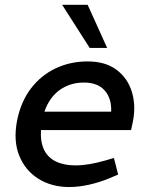

<svg xmlns="http://www.w3.org/2000/svg" viewBox="-20 -764 605 792"><path d="M265.6 7.5Q193.5 7.5 139 -26.2Q84.6 -59.9 59.5 -121.5Q34.4 -183 50.4 -266.5Q66.3 -345.3 107.9 -399.5Q149.4 -453.7 209.8 -482.2Q270.2 -510.6 341.2 -510.6Q415.2 -510.6 461 -475.9Q506.9 -441.2 524 -385Q541.1 -328.7 528.3 -263.2L520.7 -227.5H149Q146.1 -177.7 162.2 -145.4Q178.2 -113.1 211.4 -97.5Q244.5 -81.8 291.1 -81.8Q319.2 -81.8 349.6 -87Q380.1 -92.2 411.9 -101.3L449.9 -112.3L467.4 -44.1L432.6 -29.2Q389.8 -11.5 347 -2Q304.2 7.5 265.6 7.5ZM163.3 -303.4H438.6Q440.8 -357.9 411.9 -390.7Q382.9 -423.5 326.1 -423.5Q269.3 -423.5 226.5 -393Q183.7 -362.4 163.3 -303.4ZM350 -566.3 236.3 -744.3H341.5L422 -566.3Z"/></svg>

Font: REM Medium
Style: Italic
Weight: 500
Italic angle: -11°
Designer: Octavio Pardo
Foundry: Ashler Design
Version: Version 1.005;gftools[0.9.28]